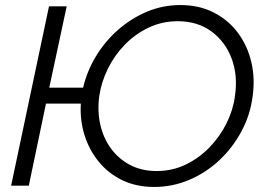

<svg xmlns="http://www.w3.org/2000/svg" viewBox="-20 -735 1051 760"><path d="M24 0 174 -710H244L175 -388H309Q324 -453 360 -512.5Q396 -572 448 -617.5Q500 -663 562.5 -689Q625 -715 694 -715Q769 -715 827 -685Q885 -655 922.5 -604Q960 -553 975 -488.5Q990 -424 980 -354Q971 -281 936 -215.5Q901 -150 848 -100.5Q795 -51 729 -23Q663 5 590 5Q519 5 463.5 -22Q408 -49 370 -96Q332 -143 314 -202Q296 -261 300 -325H162L94 0ZM600 -58Q662 -58 715 -83.5Q768 -109 809.5 -152Q851 -195 877 -247.5Q903 -300 910 -355Q922 -436 897 -503Q872 -570 817 -610.5Q762 -651 684 -651Q622 -651 569 -626Q516 -601 474.5 -558.5Q433 -516 407 -463Q381 -410 373 -355Q365 -297 376.5 -244Q388 -191 418 -149Q448 -107 494 -82.5Q540 -58 600 -58Z"/></svg>

Font: Raleway
Style: Italic
Weight: 400
Italic angle: -12°
Designer: Matt McInerney, Pablo Impallari, Rodrigo Fuenzalida
Foundry: Matt McInerney, Pablo Impallari, Rodrigo Fuenzalida
Version: Version 4.026